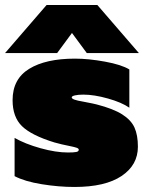

<svg xmlns="http://www.w3.org/2000/svg" viewBox="-35 -728 583 763"><path d="M150 -708H352L517 -517H310L251 -597L192 -517H-15ZM23 -28V-180Q65 -156 126 -139Q187 -122 235 -122Q258 -122 268 -124Q278 -126 278 -133Q278 -138 269 -141Q260 -144 245 -147Q209 -154 181 -162Q90 -190 52.5 -226.5Q15 -263 15 -330Q15 -414 81 -454.5Q147 -495 263 -495Q317 -495 382.5 -483Q448 -471 479 -452V-300Q449 -321 394 -336.5Q339 -352 296 -352Q276 -352 263 -349Q250 -346 250 -341Q250 -336 261 -332Q272 -328 296 -324Q343 -315 349 -313Q415 -296 450.5 -273.5Q486 -251 499.5 -221Q513 -191 513 -145Q513 -72 448 -28.5Q383 15 261 15Q198 15 130.5 4Q63 -7 23 -28Z"/></svg>

Font: Prompt Black
Style: Regular
Weight: 900
Designer: Katatrad Team
Foundry: CadsonDemak
Version: Version 1.001